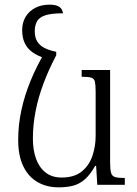

<svg xmlns="http://www.w3.org/2000/svg" viewBox="-20 -792 589 823"><path d="M231 11Q180 11 141 -11.5Q102 -34 80 -79Q58 -124 58 -192Q58 -256 71.5 -319Q85 -382 111 -445.5Q137 -509 175 -573L221 -555Q188 -492 166 -433Q144 -374 132.5 -315.5Q121 -257 121 -197Q121 -149 134.5 -111.5Q148 -74 175.5 -52.5Q203 -31 244 -31Q299 -31 331 -57.5Q363 -84 376.5 -125Q390 -166 390 -209V-396Q390 -427 387 -441Q384 -455 371.5 -459Q359 -463 330 -463V-492H452V-96Q452 -66 456 -51.5Q460 -37 473.5 -33Q487 -29 515 -29V0H397L392 -81H388Q367 -44 344.5 -24Q322 -4 295 3.5Q268 11 231 11ZM221 -570V-555L169 -544Q140 -553 118.5 -568.5Q97 -584 86 -607.5Q75 -631 75 -663Q75 -695 89.5 -719.5Q104 -744 130.5 -758Q157 -772 192 -772Q221 -772 234.5 -762.5Q248 -753 250 -735Q199 -735 173 -726Q147 -717 138 -699.5Q129 -682 129 -658Q129 -632 139.5 -614.5Q150 -597 170.5 -586.5Q191 -576 221 -570Z"/></svg>

Font: Noto Serif Armenian Light
Style: Regular
Weight: 300
Version: Version 2.007